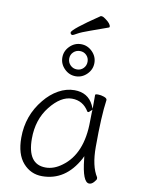

<svg xmlns="http://www.w3.org/2000/svg" viewBox="-99 -971 772 1050"><g transform="rotate(10 287.5 -446.0)"><path d="M209 13Q146 13 103.5 -35Q61 -83 61 -175Q61 -298 138 -391Q172 -433 215 -457Q258 -481 303 -481Q378 -481 409 -418L418 -398V-475Q418 -480 434 -480Q450 -480 467 -474Q484 -468 484 -459V-457Q471 -368 471 -195Q471 -89 507 -33Q508 -29 508 -24.5Q508 -20 496 -6Q484 8 470 8Q433 8 420 -119L418 -135L411 -120Q339 13 209 13ZM220 -37Q266 -37 310 -70Q416 -147 416 -330Q416 -355 417 -380L418 -393L408 -384Q401 -376 397.5 -376Q394 -376 392 -378Q359 -433 297.5 -433Q236 -433 177.5 -359.5Q119 -286 119 -180Q119 -37 220 -37ZM384 -646Q384 -610 357.5 -583.5Q331 -557 295 -557Q259 -557 232.5 -583.5Q206 -610 206 -646Q206 -682 232.5 -708.5Q259 -735 295 -735Q331 -735 357.5 -708.5Q384 -682 384 -646ZM331.5 -610Q346 -625 346 -646.5Q346 -668 331.5 -682.5Q317 -697 295.5 -697Q274 -697 259 -682.5Q244 -668 244 -646.5Q244 -625 259 -610Q274 -595 295.5 -595Q317 -595 331.5 -610ZM227 -788Q227 -806 374 -905H381Q386 -905 399 -896Q432 -873 432 -856Q432 -852 428 -851Q379 -833 330.5 -816Q282 -799 262.5 -787.5Q243 -776 238.5 -776Q234 -776 230.5 -779.5Q227 -783 227 -788Z"/></g></svg>

Font: LXGW WenKai TC Light
Style: Regular
Weight: 300
Designer: LXGW / Fontworks Inc.
Foundry: LXGW / Fontworks Inc.
Version: Version 1.330